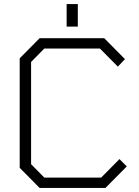

<svg xmlns="http://www.w3.org/2000/svg" viewBox="-20 -925 684 945"><path d="M308 -794V-905H363V-794ZM175 0 77 -99V-638L175 -737H493L595 -634L560 -597L472 -686H198L133 -620V-117L198 -51H478L568 -142L604 -106L499 0Z"/></svg>

Font: Tomorrow Light
Style: Regular
Weight: 300
Designer: Tony de Marco, Monica Rizzolli
Foundry: Just in Type
Version: Version 2.002